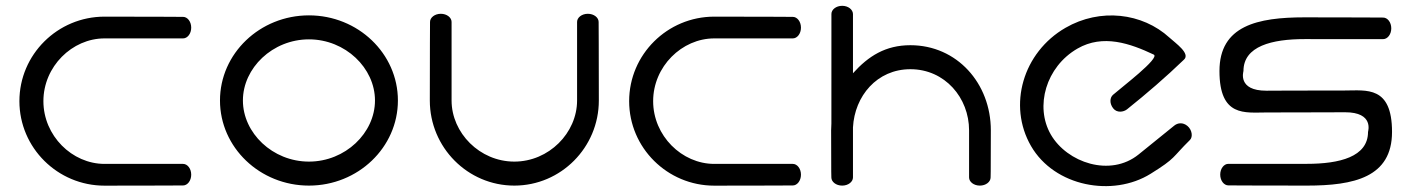

<svg xmlns="http://www.w3.org/2000/svg" viewBox="-20 -638 4857 660"><path d="M609.3 -580C609.3 -580 500.8 -580.8 339.3 -580.8C177.8 -580.8 46.7 -450.4 46.7 -290.3C46.7 -130.2 177.8 0.2 339.3 0.2C500.8 0.2 609.3 -0.5 609.3 -0.5C624.3 -0.5 637.3 -16.7 637.3 -37.6C637.3 -58.5 624.3 -74.6 609.3 -74.6C609.3 -74.6 450.8 -74.6 339.3 -74.6C227.8 -74.6 129.2 -171.4 129.2 -290.3C129.2 -409.2 227.8 -506 339.3 -506C450.8 -506 609.3 -506 609.3 -506C624.3 -506 637.3 -522.1 637.3 -543C637.3 -563.9 624.3 -580 609.3 -580Z M815 -292.6C815 -404.1 916.8 -502.7 1042 -502.7C1167.2 -502.7 1269 -404.1 1269 -292.6C1269 -181.1 1167.2 -82.5 1042 -82.5C916.8 -82.5 815 -181.1 815 -292.6ZM736.2 -292.6C736.2 -131.1 873.4 0 1042 0C1210.6 0 1347.8 -131.1 1347.8 -292.6C1347.8 -454.1 1210.6 -585.2 1042 -585.2C873.4 -585.2 736.2 -454.1 736.2 -292.6Z M2037.8 -562.6C2037.8 -577.6 2021.6 -590.6 2000.7 -590.6C1979.8 -590.6 1963.7 -577.6 1963.7 -562.6C1963.7 -562.6 1963.7 -404.1 1963.7 -292.6C1963.7 -181.1 1866.9 -82.5 1748 -82.5C1629.1 -82.5 1532.3 -181.1 1532.3 -292.6C1532.3 -404.1 1532.3 -562.6 1532.3 -562.6C1532.3 -577.6 1516.2 -590.6 1495.3 -590.6C1474.4 -590.6 1458.2 -577.6 1458.2 -562.6C1458.2 -562.6 1457.5 -454.1 1457.5 -292.6C1457.5 -131.1 1587.9 0 1748 0C1908.1 0 2038.5 -131.1 2038.5 -292.6C2038.5 -454.1 2037.8 -562.6 2037.8 -562.6Z M2705.3 -580C2705.3 -580 2596.8 -580.8 2435.3 -580.8C2273.8 -580.8 2142.7 -450.4 2142.7 -290.3C2142.7 -130.2 2273.8 0.2 2435.3 0.2C2596.8 0.2 2705.3 -0.5 2705.3 -0.5C2720.3 -0.5 2733.3 -16.7 2733.3 -37.6C2733.3 -58.5 2720.3 -74.6 2705.3 -74.6C2705.3 -74.6 2546.8 -74.6 2435.3 -74.6C2323.8 -74.6 2225.2 -171.4 2225.2 -290.3C2225.2 -409.2 2323.8 -506 2435.3 -506C2546.8 -506 2705.3 -506 2705.3 -506C2720.3 -506 2733.3 -522.1 2733.3 -543C2733.3 -563.9 2720.3 -580 2705.3 -580Z M2874.8 0H2875C2895.9 0 2912.1 -13 2912.1 -28V-200.2C2917.8 -307.5 2994.3 -400.1 3109.5 -400.1C3228.4 -400.1 3311.2 -301.5 3311.2 -190C3311.2 -78.5 3311.2 -28 3311.2 -28C3311.2 -13 3327.3 0 3348.2 0C3369.1 0 3385.2 -13 3385.2 -28C3385.2 -28 3386 -28.5 3386 -190C3386 -351.5 3269.6 -482.6 3109.5 -482.6C3024.2 -482.6 2965.3 -445.4 2912.1 -386.2V-590C2911.7 -605 2895.9 -618 2875 -618C2854.1 -618 2838 -605 2838 -590C2837.9 -589.9 2837.9 -377 2837.9 -213.3C2837.3 -205.6 2837 -197.8 2837 -190C2837 -28.5 2837.8 -28 2837.8 -28C2837.8 -13 2853.9 0 2874.8 0Z M4070.4 -156.8C4081.1 -167.3 4077.9 -191.6 4061.9 -205C4045.8 -218.4 4028.1 -215.6 4016.5 -206.2L3893.9 -107C3796.6 -28.3 3648 -78.9 3592.2 -175.5C3536.5 -272.1 3575.4 -408.4 3683.8 -471C3771.7 -521.7 3865.5 -488.4 3945.9 -450.4C3969.5 -439.2 3832.9 -336 3805.9 -312C3794.6 -302 3793.7 -282 3806.6 -265.6C3819.5 -249.1 3842 -252.8 3853.9 -262C3921.7 -316.2 3987.4 -372.8 4049.9 -433C4072.9 -454 4020.7 -489.8 3999.9 -508.8C3906.8 -593.9 3761.8 -611.3 3642.6 -542.4C3496.6 -458.1 3443.3 -276 3524.1 -136.1C3604.8 3.7 3804.9 40.4 3935.2 -40.6C4023.7 -95.6 4007.6 -95 4070.4 -156.8Z M4603.5 -326.9C4442 -326.9 4333.5 -326.2 4333.5 -326.2C4233 -326 4254.4 -392 4254.4 -393.9C4254.4 -479.8 4353 -503.6 4464.5 -503.6C4576 -503.6 4734.5 -503.5 4734.5 -503.5C4749.5 -503.5 4762.5 -519.7 4762.5 -540.6C4762.5 -561.5 4749.5 -577.6 4734.5 -577.6C4734.5 -577.6 4626 -578.4 4464.5 -578.4C4303 -578.4 4171.9 -550 4171.9 -393.9C4171.9 -234.8 4260 -251.4 4333.5 -251.4C4495 -251.4 4603 -252.3 4603.5 -252.1C4704 -252.3 4682.6 -186.4 4682.6 -184.5C4682.6 -98.6 4584 -74.8 4472.5 -74.8C4361 -74.8 4202.5 -74.8 4202.5 -74.8C4187.5 -74.8 4174.5 -58.7 4174.5 -37.8C4174.5 -16.9 4187.5 -0.7 4202.5 -0.7C4202.5 -0.7 4311 0 4472.5 0C4634 0 4765.1 -28.3 4765.1 -184.5C4765.1 -343.6 4677 -326.9 4603.5 -326.9Z"/></svg>

Font: Hi.
Style: Regular
Weight: 400
Designer: Mew Too, Robert Jablonski
Foundry: Cannot Into Space Fonts
Version: Version 1.996